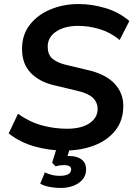

<svg xmlns="http://www.w3.org/2000/svg" viewBox="-20 -735 671 950"><path d="M300 10Q223 10 150.5 -10.5Q78 -31 23 -75L69 -172Q127 -131 188 -114.5Q249 -98 312 -98Q382 -98 422.5 -125Q463 -152 463 -196Q463 -229 439 -251.5Q415 -274 357 -287L248 -313Q175 -330 132 -374.5Q89 -419 89 -493Q89 -563 127.5 -612.5Q166 -662 230 -688.5Q294 -715 369 -715Q435 -715 502 -695Q569 -675 620 -631L572 -537Q527 -575 473 -591Q419 -607 367 -607Q300 -607 258 -579Q216 -551 216 -504Q216 -466 238 -446Q260 -426 303 -415L412 -389Q501 -369 545.5 -322.5Q590 -276 590 -211Q590 -138 550 -88.5Q510 -39 444 -14.5Q378 10 300 10ZM279 195Q250 195 223.5 189.5Q197 184 179 174L202 118Q219 126 236.5 130.5Q254 135 275 135Q332 135 332 103Q332 82 297 82Q288 82 278.5 83Q269 84 255 88L238 70L266 -20H332L314 37Q319 37 323 37Q361 37 383.5 54Q406 71 406 103Q406 145 370 170Q334 195 279 195Z"/></svg>

Font: Nunito Sans
Style: Bold Italic
Weight: 700
Italic angle: -9°
Designer: Vernon Adams
Foundry: Vernon Adams
Version: Version 3.006; ttfautohint (v1.8.3)